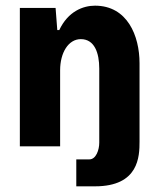

<svg xmlns="http://www.w3.org/2000/svg" viewBox="-20 -516 565 677"><path d="M50 0H192V-268C192 -330 221 -378 265 -378C313 -378 330 -330 330 -274V-13C330 12 319 46 295 46H249V141H315C470 141 472 35 472 -17V-293C472 -390 429 -496 315 -496C273 -496 220 -476 189 -410H182L176 -488H50Z"/></svg>

Font: Decalotype
Style: Bold
Weight: 700
Designer: Alfredo Marco Pradil
Foundry: Alfredo Marco Pradil
Version: Version 1.0